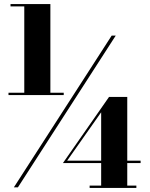

<svg xmlns="http://www.w3.org/2000/svg" viewBox="-20 -826 740 949"><path d="M22 -367.5V-356H295V-367.5H229V-806H32V-794.5H100V-367.5ZM532 -650 48.5 100H68.5L552 -650ZM654 91.5H609V-20H675V-32H609V-347H519L291 -20H480V91.5H423V103H654ZM312 -32 480 -271V-32Z"/></svg>

Font: Bodoni* 11pt Fatface
Style: Regular
Weight: 900
Version: Version 2.3